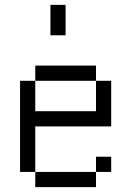

<svg xmlns="http://www.w3.org/2000/svg" viewBox="-20 -770 540 790"><path d="M437.5 -62.5V-125H375V-62.5H125V0H375V-62.5ZM125 -62.5V-250H437.5V-437.5H375Q375 -437.5 375 -312.5H125Q125 -312.5 125 -437.5H62.5Q62.5 -437.5 62.5 -62.5ZM125 -437.5H375V-500H125ZM187.5 -750Q187.5 -750 187.5 -625H250Q250 -625 250 -750Z"/></svg>

Font: CalcUnifontExMono
Style: Regular
Weight: 500
Version: Version 15.0.06